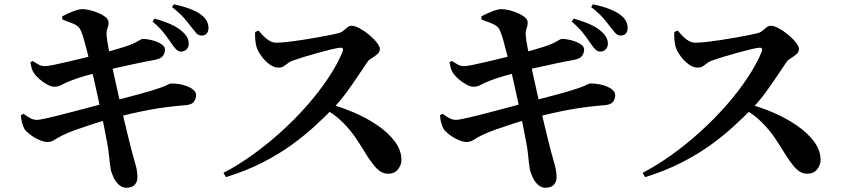

<svg xmlns="http://www.w3.org/2000/svg" viewBox="-20 -832 4000 907"><path d="M790.1 -626.7Q776.3 -647.4 755.9 -674Q735.5 -700.5 700.4 -730.5L710.5 -744.1Q752.4 -732.4 786.5 -717.4Q820.6 -702.4 843.2 -681.1Q859.2 -666.4 865.6 -652.7Q871.9 -638.9 871.6 -624.6Q871.3 -609.3 861.1 -598.6Q850.8 -588 834.5 -588.3Q822.1 -588.6 812 -598.9Q801.9 -609.2 790.1 -626.7ZM882.6 -705.4Q869.3 -723.5 850.3 -745.8Q831.2 -768 792.5 -798.8L801.4 -811.7Q843.9 -802.7 877.4 -790.1Q910.8 -777.5 931.2 -761.5Q949.9 -746.9 957.5 -731.5Q965.2 -716.1 964.9 -698.9Q964.6 -682.8 956 -673.3Q947.3 -663.8 931.8 -664.1Q917.4 -664.3 907.4 -675.4Q897.5 -686.4 882.6 -705.4ZM273.5 -754.5Q297.1 -767.5 324.8 -778.2Q352.5 -788.9 369.1 -788.9Q384.6 -788.9 405 -783.9Q425.4 -779 444.6 -770.8Q463.8 -762.6 477.1 -752.3Q490.4 -742 491.9 -732.1Q494.1 -719.7 491.2 -710.1Q488.3 -700.4 485.3 -690.1Q482.3 -679.8 483.5 -665.2Q486.1 -638.6 492.2 -606.6Q498.3 -574.5 508 -525.6Q525.1 -447.7 539.4 -383.6Q553.7 -319.5 565.5 -269Q577.3 -218.5 586.7 -180.9Q596.2 -143.3 602.2 -119.2Q614.3 -75.6 621.7 -49.2Q629.1 -22.8 629.1 6.6Q629.1 26 616.9 40.2Q604.6 54.4 576.4 55.1Q558.4 55.1 543 41.9Q527.5 28.7 517.4 8.1Q507.2 -12.4 502.8 -33.4Q500.8 -43.6 498.6 -63Q496.4 -82.5 493.7 -108.5Q491.1 -134.6 485.3 -161.9Q479.2 -195 471.7 -232.8Q464.2 -270.6 456 -309.1Q447.9 -347.5 440.1 -383.6Q432.3 -419.6 425.3 -450.2Q418.3 -480.9 413.3 -502.1Q403.4 -542.1 394.3 -578.4Q385.2 -614.6 377.2 -642.8Q369.2 -671 363 -684.9Q357.2 -699 348.2 -707Q339.1 -714.9 322.3 -721.7Q305.6 -728.5 275 -739.5ZM123.4 -537.7 134.4 -543.8Q152 -533 163.8 -526.3Q175.7 -519.7 193.9 -519.7Q205.1 -519.7 232.6 -525.3Q260.2 -530.8 297 -539.5Q333.8 -548.2 372.7 -557.6Q411.6 -566.9 443.8 -575.3Q490.1 -587.5 521.2 -596.6Q552.4 -605.6 577.4 -613.7Q610.6 -625.1 629.3 -636.5Q648 -647.8 654.3 -648.1Q667.2 -648.4 685.1 -644.9Q703.1 -641.5 720.1 -635Q737.1 -628.5 748.2 -619.1Q759.4 -609.7 759.4 -598.8Q759.4 -580.8 749.2 -567.4Q739.1 -554 709.8 -548.8Q671.7 -542.1 624.9 -532.1Q578.1 -522.1 535.4 -512.6Q492.7 -503.1 466.6 -496.1Q425.7 -485.8 383 -473.7Q340.2 -461.6 308.9 -448.7Q286.7 -439.8 270.9 -431Q255 -422.2 236.4 -422.2Q222.6 -422.2 203.3 -432.6Q184.1 -443 166.6 -458.2Q149.1 -473.4 139.4 -488.4Q131.7 -500.8 129.1 -511Q126.4 -521.2 123.4 -537.7ZM78.5 -287.4 90.5 -294.6Q112.9 -278.3 126.5 -272Q140.1 -265.7 154.5 -265.7Q164.5 -265.7 191.2 -271.4Q218 -277.1 255.9 -286.6Q293.7 -296.1 336.2 -307.4Q378.6 -318.7 419.7 -329.4Q460.7 -340.1 493.7 -349.3Q528 -358.2 563.5 -367.6Q599.1 -376.9 633.3 -386.1Q667.5 -395.2 696.1 -403.9Q724.8 -412.7 744.8 -420Q763.2 -426.8 772.1 -432Q781 -437.1 788 -437.4Q817.5 -438 844.6 -430.8Q871.7 -423.7 889 -411.2Q906.3 -398.7 906.3 -382.4Q906.3 -367.4 897.2 -352.8Q888.2 -338.1 857.9 -335.4Q811.3 -331.4 770.1 -326.3Q728.9 -321.2 688.1 -313.6Q647.3 -306 602.2 -295.7Q557.1 -285.3 502 -270.8Q466 -261.3 424 -247.8Q382 -234.4 343.3 -220.7Q304.7 -207 278.1 -194.1Q254.2 -182.9 239.2 -172.4Q224.3 -162 205.7 -161.2Q187 -161.2 163.6 -171.8Q140.1 -182.5 121.3 -197.2Q102.4 -211.9 95.6 -222.6Q89.2 -234.4 84.7 -249.9Q80.2 -265.4 78.5 -287.4Z M1185.3 -680.8 1201.7 -687.6Q1213.1 -673.7 1226.2 -660.3Q1239.3 -646.9 1254.1 -638.6Q1268.9 -630.3 1285.6 -630.3Q1306.5 -630.3 1337.7 -633.9Q1368.9 -637.5 1404.5 -642.8Q1440.1 -648.1 1474.7 -654.4Q1509.3 -660.6 1536.7 -666Q1564.1 -671.4 1578.2 -675Q1591.1 -678 1601.3 -686.5Q1611.4 -695 1621.1 -702.7Q1630.7 -710.3 1641.1 -710.3Q1656.6 -710.3 1679.3 -698Q1701.9 -685.6 1723.7 -667.6Q1745.4 -649.6 1759.9 -631.2Q1774.4 -612.8 1774.4 -600.7Q1774.4 -586.8 1762.4 -576.2Q1750.4 -565.6 1736.4 -557.3Q1722.5 -549 1716.2 -540.2Q1697.7 -513.6 1672.6 -475.4Q1647.4 -437.3 1616.9 -395.5Q1586.4 -353.8 1550.1 -316.4Q1515.8 -281.3 1468.6 -237.8Q1421.5 -194.2 1360 -149.3Q1298.5 -104.5 1220.6 -64.5Q1142.8 -24.6 1047.3 4.7L1035.7 -15.5Q1106.7 -52.5 1176.6 -103.1Q1246.6 -153.6 1312 -213.3Q1377.5 -272.9 1433.4 -337Q1489.2 -401 1531.9 -465.4Q1574.6 -529.8 1598.5 -588.1Q1605.9 -607.5 1587.2 -606.7Q1572.3 -605.3 1543.8 -598.4Q1515.4 -591.5 1481.8 -582.3Q1448.2 -573.1 1418 -563.7Q1387.7 -554.4 1368.9 -547.9Q1352.4 -542.8 1341.5 -534.3Q1330.6 -525.9 1320.6 -519.2Q1310.6 -512.5 1295.9 -512.5Q1274 -512.5 1252.4 -528.7Q1230.8 -544.9 1214.7 -567.3Q1198.5 -589.7 1192.5 -607.8Q1187.8 -623.5 1186.1 -642Q1184.4 -660.5 1185.3 -680.8ZM1500.2 -326.4 1516.1 -346.3Q1584.4 -329.1 1648.6 -302Q1712.7 -274.8 1764.2 -239.3Q1815.7 -203.7 1846 -162.5Q1876.4 -121.3 1876.4 -75.8Q1876.4 -53.1 1860.1 -32.2Q1843.8 -11.3 1814.2 -11.3Q1794.5 -11.3 1778.4 -21.2Q1762.3 -31.2 1747.4 -49.6Q1732.5 -68 1715.4 -93.9Q1689.5 -136.6 1662.7 -177Q1635.8 -217.4 1598 -255.2Q1560.1 -293.1 1500.2 -326.4Z M2770.1 -626.7Q2756.3 -647.4 2735.9 -674Q2715.5 -700.5 2680.4 -730.5L2690.5 -744.1Q2732.4 -732.4 2766.5 -717.4Q2800.6 -702.4 2823.2 -681.1Q2839.2 -666.4 2845.6 -652.7Q2851.9 -638.9 2851.6 -624.6Q2851.3 -609.3 2841.1 -598.6Q2830.8 -588 2814.5 -588.3Q2802.1 -588.6 2792 -598.9Q2781.9 -609.2 2770.1 -626.7ZM2862.6 -705.4Q2849.3 -723.5 2830.3 -745.8Q2811.2 -768 2772.5 -798.8L2781.4 -811.7Q2823.9 -802.7 2857.4 -790.1Q2890.8 -777.5 2911.2 -761.5Q2929.9 -746.9 2937.5 -731.5Q2945.2 -716.1 2944.9 -698.9Q2944.6 -682.8 2936 -673.3Q2927.3 -663.8 2911.8 -664.1Q2897.4 -664.3 2887.4 -675.4Q2877.5 -686.4 2862.6 -705.4ZM2253.5 -754.5Q2277.1 -767.5 2304.8 -778.2Q2332.5 -788.9 2349.1 -788.9Q2364.6 -788.9 2385 -783.9Q2405.4 -779 2424.6 -770.8Q2443.8 -762.6 2457.1 -752.3Q2470.4 -742 2471.9 -732.1Q2474.1 -719.7 2471.2 -710.1Q2468.3 -700.4 2465.3 -690.1Q2462.3 -679.8 2463.5 -665.2Q2466.1 -638.6 2472.2 -606.6Q2478.3 -574.5 2488 -525.6Q2505.1 -447.7 2519.4 -383.6Q2533.7 -319.5 2545.5 -269Q2557.3 -218.5 2566.7 -180.9Q2576.2 -143.3 2582.2 -119.2Q2594.3 -75.6 2601.7 -49.2Q2609.1 -22.8 2609.1 6.6Q2609.1 26 2596.9 40.2Q2584.6 54.4 2556.4 55.1Q2538.4 55.1 2523 41.9Q2507.5 28.7 2497.4 8.1Q2487.2 -12.4 2482.8 -33.4Q2480.8 -43.6 2478.6 -63Q2476.4 -82.5 2473.7 -108.5Q2471.1 -134.6 2465.3 -161.9Q2459.2 -195 2451.7 -232.8Q2444.2 -270.6 2436 -309.1Q2427.9 -347.5 2420.1 -383.6Q2412.3 -419.6 2405.3 -450.2Q2398.3 -480.9 2393.3 -502.1Q2383.4 -542.1 2374.3 -578.4Q2365.2 -614.6 2357.2 -642.8Q2349.2 -671 2343 -684.9Q2337.2 -699 2328.2 -707Q2319.1 -714.9 2302.3 -721.7Q2285.6 -728.5 2255 -739.5ZM2103.4 -537.7 2114.4 -543.8Q2132 -533 2143.8 -526.3Q2155.7 -519.7 2173.9 -519.7Q2185.1 -519.7 2212.6 -525.3Q2240.2 -530.8 2277 -539.5Q2313.8 -548.2 2352.7 -557.6Q2391.6 -566.9 2423.8 -575.3Q2470.1 -587.5 2501.2 -596.6Q2532.4 -605.6 2557.4 -613.7Q2590.6 -625.1 2609.3 -636.5Q2628 -647.8 2634.3 -648.1Q2647.2 -648.4 2665.1 -644.9Q2683.1 -641.5 2700.1 -635Q2717.1 -628.5 2728.2 -619.1Q2739.4 -609.7 2739.4 -598.8Q2739.4 -580.8 2729.2 -567.4Q2719.1 -554 2689.8 -548.8Q2651.7 -542.1 2604.9 -532.1Q2558.1 -522.1 2515.4 -512.6Q2472.7 -503.1 2446.6 -496.1Q2405.7 -485.8 2363 -473.7Q2320.2 -461.6 2288.9 -448.7Q2266.7 -439.8 2250.9 -431Q2235 -422.2 2216.4 -422.2Q2202.6 -422.2 2183.3 -432.6Q2164.1 -443 2146.6 -458.2Q2129.1 -473.4 2119.4 -488.4Q2111.7 -500.8 2109.1 -511Q2106.4 -521.2 2103.4 -537.7ZM2058.5 -287.4 2070.5 -294.6Q2092.9 -278.3 2106.5 -272Q2120.1 -265.7 2134.5 -265.7Q2144.5 -265.7 2171.2 -271.4Q2198 -277.1 2235.9 -286.6Q2273.7 -296.1 2316.2 -307.4Q2358.6 -318.7 2399.7 -329.4Q2440.7 -340.1 2473.7 -349.3Q2508 -358.2 2543.5 -367.6Q2579.1 -376.9 2613.3 -386.1Q2647.5 -395.2 2676.1 -403.9Q2704.8 -412.7 2724.8 -420Q2743.2 -426.8 2752.1 -432Q2761 -437.1 2768 -437.4Q2797.5 -438 2824.6 -430.8Q2851.7 -423.7 2869 -411.2Q2886.3 -398.7 2886.3 -382.4Q2886.3 -367.4 2877.2 -352.8Q2868.2 -338.1 2837.9 -335.4Q2791.3 -331.4 2750.1 -326.3Q2708.9 -321.2 2668.1 -313.6Q2627.3 -306 2582.2 -295.7Q2537.1 -285.3 2482 -270.8Q2446 -261.3 2404 -247.8Q2362 -234.4 2323.3 -220.7Q2284.7 -207 2258.1 -194.1Q2234.2 -182.9 2219.2 -172.4Q2204.3 -162 2185.7 -161.2Q2167 -161.2 2143.6 -171.8Q2120.1 -182.5 2101.3 -197.2Q2082.4 -211.9 2075.6 -222.6Q2069.2 -234.4 2064.7 -249.9Q2060.2 -265.4 2058.5 -287.4Z M3165.3 -680.8 3181.7 -687.6Q3193.1 -673.7 3206.2 -660.3Q3219.3 -646.9 3234.1 -638.6Q3248.9 -630.3 3265.6 -630.3Q3286.5 -630.3 3317.7 -633.9Q3348.9 -637.5 3384.5 -642.8Q3420.1 -648.1 3454.7 -654.4Q3489.3 -660.6 3516.7 -666Q3544.1 -671.4 3558.2 -675Q3571.1 -678 3581.3 -686.5Q3591.4 -695 3601.1 -702.7Q3610.7 -710.3 3621.1 -710.3Q3636.6 -710.3 3659.3 -698Q3681.9 -685.6 3703.7 -667.6Q3725.4 -649.6 3739.9 -631.2Q3754.4 -612.8 3754.4 -600.7Q3754.4 -586.8 3742.4 -576.2Q3730.4 -565.6 3716.4 -557.3Q3702.5 -549 3696.2 -540.2Q3677.7 -513.6 3652.6 -475.4Q3627.4 -437.3 3596.9 -395.5Q3566.4 -353.8 3530.1 -316.4Q3495.8 -281.3 3448.6 -237.8Q3401.5 -194.2 3340 -149.3Q3278.5 -104.5 3200.6 -64.5Q3122.8 -24.6 3027.3 4.7L3015.7 -15.5Q3086.7 -52.5 3156.6 -103.1Q3226.6 -153.6 3292 -213.3Q3357.5 -272.9 3413.4 -337Q3469.2 -401 3511.9 -465.4Q3554.6 -529.8 3578.5 -588.1Q3585.9 -607.5 3567.2 -606.7Q3552.3 -605.3 3523.8 -598.4Q3495.4 -591.5 3461.8 -582.3Q3428.2 -573.1 3398 -563.7Q3367.7 -554.4 3348.9 -547.9Q3332.4 -542.8 3321.5 -534.3Q3310.6 -525.9 3300.6 -519.2Q3290.6 -512.5 3275.9 -512.5Q3254 -512.5 3232.4 -528.7Q3210.8 -544.9 3194.7 -567.3Q3178.5 -589.7 3172.5 -607.8Q3167.8 -623.5 3166.1 -642Q3164.4 -660.5 3165.3 -680.8ZM3480.2 -326.4 3496.1 -346.3Q3564.4 -329.1 3628.6 -302Q3692.7 -274.8 3744.2 -239.3Q3795.7 -203.7 3826 -162.5Q3856.4 -121.3 3856.4 -75.8Q3856.4 -53.1 3840.1 -32.2Q3823.8 -11.3 3794.2 -11.3Q3774.5 -11.3 3758.4 -21.2Q3742.3 -31.2 3727.4 -49.6Q3712.5 -68 3695.4 -93.9Q3669.5 -136.6 3642.7 -177Q3615.8 -217.4 3578 -255.2Q3540.1 -293.1 3480.2 -326.4Z"/></svg>

Font: Source Han Serif JP VF
Style: Regular
Weight: 250
Designer: Ryoko NISHIZUKA 西塚涼子 (kana & ideographs); Frank Grießhammer (Latin, Greek & Cyrillic); Wenlong ZHANG 张文龙 (bopomofo); San
Foundry: Adobe
Version: Version 2.001;hotconv 1.1.0;makeotfexe 2.6.0